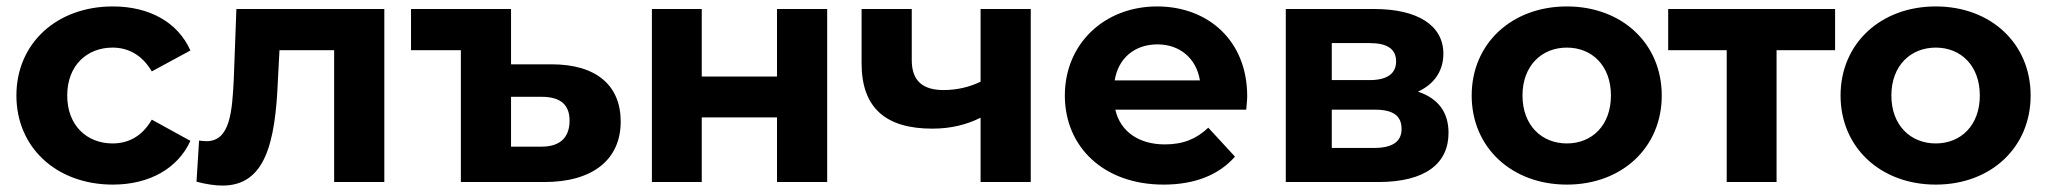

<svg xmlns="http://www.w3.org/2000/svg" viewBox="-20 -566 6366 597"><path d="M331 8C444 8 533 -42 572 -128L452 -194C422 -142 379 -120 330 -120C251 -120 189 -175 189 -269C189 -363 251 -418 330 -418C379 -418 422 -395 452 -344L572 -409C533 -497 444 -546 331 -546C156 -546 31 -431 31 -269C31 -107 156 8 331 8Z M715 -538 707 -322C702 -220 696 -127 622 -127C615 -127 607 -128 599 -129L591 -1C622 7 648 11 672 11C805 11 836 -123 844 -315L849 -410H1019V0H1175V-538Z M1695 -366H1569V-538H1258V-410H1413V0H1673C1822 0 1910 -69 1910 -188C1910 -300 1835 -366 1695 -366ZM1664 -110H1569V-265H1664C1722 -265 1751 -241 1751 -191C1751 -139 1722 -110 1664 -110Z M2007 0H2162V-201H2396V0H2552V-538H2396V-328H2162V-538H2007Z M3029 -538V-312C2994 -295 2955 -286 2914 -286C2852 -286 2815 -312 2815 -379V-538H2659V-369C2659 -228 2737 -166 2879 -166C2938 -166 2987 -179 3029 -200V0H3185V-538Z M3858 -267C3858 -440 3736 -546 3578 -546C3414 -546 3291 -430 3291 -269C3291 -109 3412 8 3598 8C3695 8 3770 -22 3820 -79L3737 -169C3700 -134 3659 -117 3602 -117C3520 -117 3463 -158 3448 -225H3855C3856 -238 3858 -255 3858 -267ZM3579 -428C3649 -428 3700 -384 3711 -316H3446C3457 -385 3508 -428 3579 -428Z M4389 -281C4439 -304 4468 -345 4468 -399C4468 -487 4388 -538 4253 -538H3978V0H4265C4413 0 4484 -58 4484 -153C4484 -217 4452 -260 4389 -281ZM4121 -432H4239C4293 -432 4321 -414 4321 -375C4321 -337 4293 -317 4239 -317H4121ZM4252 -106H4121V-225H4255C4312 -225 4338 -206 4338 -165C4338 -125 4309 -106 4252 -106Z M4852 8C5023 8 5147 -107 5147 -269C5147 -431 5023 -546 4852 -546C4681 -546 4556 -431 4556 -269C4556 -107 4681 8 4852 8ZM4852 -120C4774 -120 4714 -176 4714 -269C4714 -362 4774 -418 4852 -418C4930 -418 4989 -362 4989 -269C4989 -176 4930 -120 4852 -120Z M5686 -538H5167V-410H5349V0H5504V-410H5686Z M5999 8C6170 8 6294 -107 6294 -269C6294 -431 6170 -546 5999 -546C5828 -546 5703 -431 5703 -269C5703 -107 5828 8 5999 8ZM5999 -120C5921 -120 5861 -176 5861 -269C5861 -362 5921 -418 5999 -418C6077 -418 6136 -362 6136 -269C6136 -176 6077 -120 5999 -120Z"/></svg>

Font: AWKNG-Font
Style: Bold
Weight: 700
Designer: Awakening Church
Foundry: Awakening Church
Version: Version 1.700;PS 001.700;hotconv 1.0.88;makeotf.lib2.5.64775